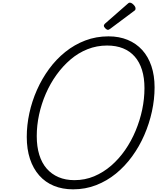

<svg xmlns="http://www.w3.org/2000/svg" viewBox="-20 -1403 1181 1442"><path d="M529 19Q449 19 384.5 -7.5Q320 -34 274.5 -85.5Q229 -137 205 -210Q181 -283 181 -375Q181 -463 200.5 -553Q220 -643 257.5 -727.5Q295 -812 348.5 -885Q402 -958 470.5 -1013Q539 -1068 620.5 -1099Q702 -1130 795 -1130Q875 -1130 939 -1103.5Q1003 -1077 1048 -1027.5Q1093 -978 1117 -907Q1141 -836 1141 -747Q1141 -657 1121 -565.5Q1101 -474 1063.5 -388Q1026 -302 972 -228Q918 -154 850.5 -99Q783 -44 702 -12.5Q621 19 529 19ZM539 -50Q618 -50 687 -79Q756 -108 814.5 -158.5Q873 -209 919.5 -276Q966 -343 998.5 -421Q1031 -499 1048 -580Q1065 -661 1065 -741Q1065 -818 1046.5 -877.5Q1028 -937 992 -978Q956 -1019 904 -1040Q852 -1061 784 -1061Q707 -1061 637.5 -1033.5Q568 -1006 509.5 -956Q451 -906 404 -840.5Q357 -775 324 -699Q291 -623 273.5 -542Q256 -461 256 -381Q256 -302 275 -240.5Q294 -179 330.5 -137Q367 -95 419.5 -72.5Q472 -50 539 -50ZM791 -1179Q782 -1179 771 -1190Q760 -1201 760 -1210Q760 -1213 761.5 -1216.5Q763 -1220 768 -1225L937 -1373Q942 -1378 946 -1380.5Q950 -1383 956 -1383Q964 -1383 973.5 -1376Q983 -1369 990.5 -1359Q998 -1349 998 -1340Q998 -1334 996.5 -1330Q995 -1326 986 -1320L808 -1187Q803 -1184 799 -1181.5Q795 -1179 791 -1179Z"/></svg>

Font: Playwrite CU Light
Style: Regular
Weight: 300
Designer: Veronika Burian, José Scaglione
Foundry: TypeTogether
Version: Version 1.002